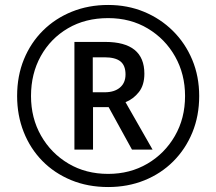

<svg xmlns="http://www.w3.org/2000/svg" viewBox="-20 -744 871 774"><path d="M416 10Q334 10 266.5 -18Q199 -46 150.5 -95.5Q102 -145 75.5 -212Q49 -279 49 -357Q49 -438 76.5 -505Q104 -572 153.5 -621Q203 -670 270 -697Q337 -724 416 -724Q494 -724 560.5 -696.5Q627 -669 677 -619.5Q727 -570 755 -503Q783 -436 783 -357Q783 -277 755.5 -210Q728 -143 678.5 -93.5Q629 -44 562 -17Q495 10 416 10ZM416 -43Q504 -43 574 -84Q644 -125 685 -196Q726 -267 726 -357Q726 -445 686 -516Q646 -587 576 -629Q506 -671 416 -671Q324 -671 254 -630Q184 -589 144.5 -518Q105 -447 105 -357Q105 -268 145.5 -197Q186 -126 256 -84.5Q326 -43 416 -43ZM280 -141V-575H404Q562 -575 562 -447Q562 -401 540 -373Q518 -345 486 -332L595 -141H512L418 -312H355V-141ZM402 -372Q441 -372 463.5 -391Q486 -410 486 -444Q486 -480 465.5 -496.5Q445 -513 401 -513H354V-372Z"/></svg>

Font: Noto Sans Kannada SemiCondensed
Style: Regular
Weight: 400
Width: 4
Designer: Jelle Bosma - Monotype Design Team
Foundry: Monotype Imaging Inc.
Version: Version 2.005; ttfautohint (v1.8.4.7-5d5b)